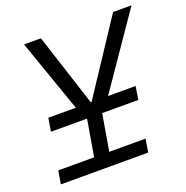

<svg xmlns="http://www.w3.org/2000/svg" viewBox="-125 -814 902 930"><g transform="rotate(-20 325.5 -349.0)"><path d="M44 -68H229L261 -256H75L86 -324H228L97 -698H184L305 -324H309L556 -698H651L394 -324H536L525 -256H339L307 -68H494L483 0H33Z"/></g></svg>

Font: iA Writer Duo S
Style: Italic
Weight: 400
Italic angle: -9.5°
Designer: Mike Abbink, Paul van der Laan, Pieter van Rosmalen, Oliver Reichenstein
Foundry: Bold Monday and Information Architects Inc.
Version: Version 2.000